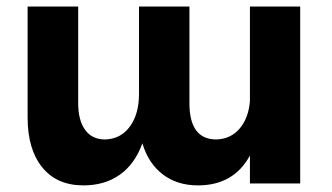

<svg xmlns="http://www.w3.org/2000/svg" viewBox="-20 -558 1009 584"><path d="M740.2 -538.1H893.1V0H740.2V-85Q690.9 5.9 582 5.9Q519 5.9 475.1 -27.6Q431.2 -61 413.1 -122.1Q390.1 -58.6 344.2 -26.4Q298.3 5.9 233.9 5.9Q152.8 5.9 108.4 -49.1Q64 -104 64 -200.2V-538.1H217.8V-244.1Q217.8 -192.4 238.8 -163.1Q259.8 -133.8 299.8 -133.8Q347.7 -135.3 375.2 -173.3Q402.8 -211.4 402.8 -272V-538.1H556.2V-244.1Q556.2 -133.8 638.2 -133.8Q682.1 -135.3 709 -167Q735.8 -198.7 740.2 -250Z"/></svg>

Font: Montserrat arm SemiBold
Style: Regular
Weight: 600
Designer: Julieta Ulanovsky
Foundry: Julieta Ulanovsky
Version: Version 6.000;PS 006.000;hotconv 1.0.88;makeotf.lib2.5.64775